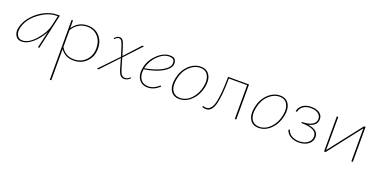

<svg xmlns="http://www.w3.org/2000/svg" viewBox="-23 -1109 4105 2096"><g transform="rotate(20 2029.5 -60.5)"><path d="M383 -407H415L324 0H308L352 -194Q311 -113 245.5 -55.5Q180 2 116 2Q69 2 46 -36Q23 -74 34 -126Q50 -203 108.5 -269Q167 -335 241 -371Q315 -407 383 -407ZM120 -12Q193 -12 271 -99.5Q349 -187 370 -278L396 -393H381Q282 -393 178 -314Q74 -235 51 -126Q41 -78 61 -45Q81 -12 120 -12Z M741 -410Q825 -410 877 -353.5Q929 -297 929 -210Q929 -117 870 -57Q811 3 721 3Q621 3 568 -74V288L551 289V-407H567L568 -317Q631 -410 741 -410ZM720 -11Q803 -11 857 -67Q911 -123 911 -209Q911 -291 863 -343.5Q815 -396 739 -396Q631 -396 568 -295V-99Q618 -11 720 -11Z M1312 -11Q1345 -11 1370 -39L1379 -30Q1346 3 1310 3Q1284 3 1265.5 -15Q1247 -33 1232 -84L1199 -199L1012 0L992 -1L1195 -213L1163 -316Q1148 -364 1136 -380Q1124 -396 1108 -396Q1081 -396 1060 -368L1051 -377Q1079 -410 1111 -410Q1133 -410 1147.5 -391.5Q1162 -373 1178 -320L1207 -226L1373 -407L1393 -406L1211 -211L1247 -88Q1261 -42 1276.5 -26.5Q1292 -11 1312 -11Z M1696 -410Q1742 -410 1757.5 -384.5Q1773 -359 1767 -327Q1757 -277 1680.5 -233.5Q1604 -190 1474 -169Q1463 -98 1493 -54.5Q1523 -11 1584 -11Q1649 -11 1709 -67L1719 -57Q1653 3 1583 3Q1510 3 1476 -52Q1442 -107 1462 -194Q1483 -281 1552.5 -345.5Q1622 -410 1696 -410ZM1751 -327Q1751 -339 1751.5 -354.5Q1752 -370 1736.5 -383Q1721 -396 1692 -396Q1624 -396 1561.5 -335Q1499 -274 1479 -194L1476 -182Q1595 -203 1668 -242.5Q1741 -282 1751 -327Z M1949 3Q1878 3 1846.5 -51.5Q1815 -106 1833 -194Q1853 -291 1915.5 -350.5Q1978 -410 2054 -410Q2125 -410 2157 -355.5Q2189 -301 2171 -215Q2151 -120 2089 -58.5Q2027 3 1949 3ZM1953 -11Q2023 -11 2079.5 -69Q2136 -127 2154 -215Q2171 -295 2144 -345.5Q2117 -396 2052 -396Q1984 -396 1926 -340.5Q1868 -285 1850 -194Q1832 -110 1860.5 -60.5Q1889 -11 1953 -11Z M2612 -407V0H2595V-393H2383Q2382 -197 2356 -95Q2330 7 2259 7Q2239 7 2216 -2L2222 -15Q2241 -8 2257 -8Q2321 -8 2344.5 -110Q2368 -212 2369 -407Z M2870 3Q2799 3 2767.5 -51.5Q2736 -106 2754 -194Q2774 -291 2836.5 -350.5Q2899 -410 2975 -410Q3046 -410 3078 -355.5Q3110 -301 3092 -215Q3072 -120 3010 -58.5Q2948 3 2870 3ZM2874 -11Q2944 -11 3000.5 -69Q3057 -127 3075 -215Q3092 -295 3065 -345.5Q3038 -396 2973 -396Q2905 -396 2847 -340.5Q2789 -285 2771 -194Q2753 -110 2781.5 -60.5Q2810 -11 2874 -11Z M3369 -215Q3491 -198 3491 -115Q3491 -63 3447 -30Q3403 3 3336 3Q3281 3 3240 -21Q3199 -45 3185 -90L3200 -97Q3211 -55 3249 -33Q3287 -11 3336 -11Q3397 -11 3435.5 -40.5Q3474 -70 3474 -115Q3474 -207 3294 -207V-220Q3369 -220 3411 -244.5Q3453 -269 3453 -312Q3453 -351 3420.5 -373.5Q3388 -396 3336 -396Q3282 -396 3248 -371Q3214 -346 3206 -305L3190 -308Q3200 -355 3238 -382.5Q3276 -410 3337 -410Q3397 -410 3433 -384.5Q3469 -359 3469 -314Q3469 -237 3369 -215Z M3966 -407V0H3949V-384L3650 0H3632V-407H3649L3648 -22L3948 -407Z"/></g></svg>

Font: EauTest Thin
Style: Italic
Weight: 250
Italic angle: -12°
Designer: Christian Thalmann (Catharsis Fonts)
Version: Version 0.001;PS 000.001;hotconv 1.0.88;makeotf.lib2.5.64775